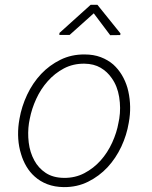

<svg xmlns="http://www.w3.org/2000/svg" viewBox="-20 -763 627 793"><path d="M60.5 -272.5 57.6 -254.4Q53.2 -221.7 55.4 -189.2Q57.6 -156.7 66.9 -127Q74.7 -100.1 88.9 -75.9Q103 -51.8 123.5 -33.7Q145.5 -13.7 175.5 -2.2Q205.6 9.3 243.2 9.8Q298.3 10.3 344 -12.5Q389.6 -35.2 424.3 -72.3Q458.5 -109.4 481 -157.2Q503.4 -205.1 511.7 -255.4L514.6 -273.4Q519 -305.7 516.8 -338.1Q514.6 -370.6 506.3 -400.4Q498 -428.7 483.2 -453.4Q468.3 -478 447.8 -496.6Q425.8 -515.6 396.2 -526.9Q366.7 -538.1 329.6 -538.1Q274.9 -538.6 229.5 -516.1Q184.1 -493.7 149.9 -457.5Q114.7 -419.9 92 -371.6Q69.3 -323.2 60.5 -272.5ZM99.6 -254.4 103 -272.5Q110.8 -313.5 129.6 -354.5Q148.4 -395.5 177.2 -427.7Q206.1 -460.4 244.1 -480.5Q282.2 -500.5 328.6 -500Q367.7 -499.5 395.5 -483.2Q423.3 -466.8 441.4 -440.4Q464.8 -407.7 472.2 -362.3Q479.5 -316.9 472.7 -273.4L469.2 -255.4Q462.4 -215.8 443.4 -174.1Q424.3 -132.3 395.5 -100.1Q366.7 -67.9 328.6 -47.9Q290.5 -27.8 244.1 -28.3Q199.2 -28.8 168.9 -48.8Q138.7 -68.8 121.6 -100.6Q103.5 -133.8 98.6 -174.6Q93.8 -215.3 99.6 -254.4ZM477.5 -625 382.3 -743.2H354.5L225.6 -627L225.1 -618.7H267.6L367.2 -708L435.1 -617.7L476.6 -618.2Z"/></svg>

Font: Roboto Mono ExtraLight
Style: Italic
Weight: 250
Italic angle: -10°
Monospace: yes
Designer: Google
Version: Version 3.000